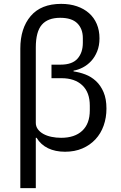

<svg xmlns="http://www.w3.org/2000/svg" viewBox="-20 -772 624 992"><path d="M85 -521Q85 -626 138.5 -689Q192 -752 296 -752Q341 -752 377.5 -739.5Q414 -727 440 -704Q466 -681 480 -648Q494 -615 494 -574Q494 -536 482 -506.5Q470 -477 451 -456.5Q432 -436 408 -423.5Q384 -411 360 -407V-403Q390 -399 420.5 -387.5Q451 -376 475.5 -353.5Q500 -331 515 -296Q530 -261 530 -211Q530 -164 515.5 -123Q501 -82 473 -52Q445 -22 405.5 -5Q366 12 316 12Q266 12 228.5 -6Q191 -24 169 -60H165V200H85ZM246 -438H293Q353 -438 380.5 -469Q408 -500 408 -551V-575Q408 -623 379.5 -651.5Q351 -680 291 -680Q227 -680 196 -644Q165 -608 165 -527V-137Q165 -119 175.5 -104.5Q186 -90 204 -80Q222 -70 246 -65Q270 -60 296 -60Q366 -60 405 -96.5Q444 -133 444 -202V-226Q444 -295 405 -331.5Q366 -368 298 -368H246Z"/></svg>

Font: IBM Plex Sans
Style: Regular
Weight: 400
Designer: Mike Abbink, Paul van der Laan, Pieter van Rosmalen
Foundry: Bold Monday
Version: Version 3.005